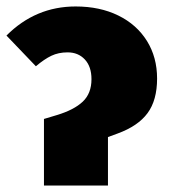

<svg xmlns="http://www.w3.org/2000/svg" viewBox="-30 -574 526 594"><path d="M106 -206 146 -218Q199 -234 226 -259.5Q253 -285 253 -329Q253 -368 232.5 -390Q212 -412 179 -412Q151 -412 129 -401.5Q107 -391 81 -369L-10 -464Q80 -554 204 -554Q279 -554 336 -526Q393 -498 424.5 -447.5Q456 -397 456 -331Q456 -264 426.5 -224Q397 -184 334 -161L304 -150V0H106Z"/></svg>

Font: FiraGO Heavy
Style: Regular
Weight: 900
Designer: bBox Type
Foundry: bBox Type GmbH
Version: Version 1.001